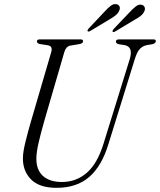

<svg xmlns="http://www.w3.org/2000/svg" viewBox="-20 -889 768 921"><path d="M476.5 -199.5 602.5 -606Q620 -664.5 578 -672.5L549 -677Q535.5 -681 536 -689.5Q536 -700 550.5 -700H716.5Q727.5 -700 727.5 -691.5Q727.5 -681.5 711 -677L683.5 -672.5Q662.5 -667.5 649.5 -652.8Q636.5 -638 626.5 -605L500 -197.5Q468 -92 407.8 -40Q347.5 12 251.5 12Q167.5 12 127.8 -29.5Q88 -71 90 -134Q90.5 -162 102.8 -211.2Q115 -260.5 128.5 -306.5L226 -640Q233.5 -666.5 211.5 -671.5L170 -678Q157 -682 157 -690.5Q157.5 -700 170 -700H367Q378.5 -700 378.5 -691.5Q378.5 -681.5 363.5 -678L316.5 -670Q296.5 -666 288.5 -639L191.5 -305.5Q174.5 -245.5 165 -203.8Q155.5 -162 154.5 -132.5Q153 -75.5 185.2 -45.8Q217.5 -16 277 -16Q345.5 -16 396.2 -60Q447 -104 476.5 -199.5ZM480 -831.5Q497 -850.5 511.2 -861.2Q525.5 -872 539.5 -868.5Q550 -866.5 553.5 -857.5Q557 -848.5 551.5 -837Q546 -824.5 534.2 -815.2Q522.5 -806 507 -797L413 -740.5Q404 -735 400 -740Q398.5 -744.5 406 -753ZM600.5 -829Q618 -848 632.2 -858.8Q646.5 -869.5 660 -866Q670 -863.5 673.8 -854.5Q677.5 -845.5 672 -834Q666 -821.5 654 -812.2Q642 -803 626.5 -794.5L532.5 -738Q523 -733 520 -737.5Q518.5 -742.5 526 -751Z"/></svg>

Font: Fraunces 144pt Soft Light
Style: Italic
Weight: 300
Italic angle: -16°
Version: Version 1.000;[b76b70a41]